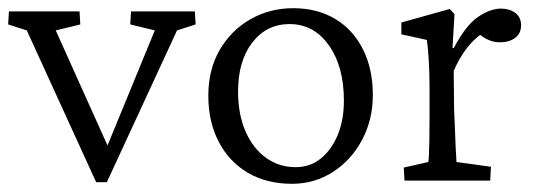

<svg xmlns="http://www.w3.org/2000/svg" viewBox="-23 -445 1323 473"><path d="M213.9 3.9 43 -370.1 -2.9 -384.8 -1 -417H172.9L174.8 -384.8L114.3 -370.1L254.9 -57.6L229.5 -56.6L358.4 -370.1L297.9 -384.8L299.8 -417H457L459 -384.8L413.1 -370.1L240.2 3.9Z M696.3 7.8Q633.8 7.8 587.4 -19.5Q541 -46.9 515.6 -96.2Q490.2 -145.5 490.2 -209Q490.2 -273.4 518.1 -321.8Q545.9 -370.1 593.8 -397.5Q641.6 -424.8 699.2 -424.8Q758.8 -424.8 802.7 -398.4Q846.7 -372.1 871.1 -323.7Q895.5 -275.4 895.5 -210.9Q895.5 -150.4 869.1 -100.6Q842.8 -50.8 797.4 -21.5Q752 7.8 696.3 7.8ZM705.1 -33.2Q741.2 -33.2 767.6 -54.7Q793.9 -76.2 809.1 -112.8Q824.2 -149.4 824.2 -197.3Q824.2 -281.2 787.1 -333.5Q750 -385.7 690.4 -385.7Q633.8 -385.7 598.6 -340.3Q563.5 -294.9 563.5 -219.7Q563.5 -164.1 581.5 -122.1Q599.6 -80.1 631.8 -56.6Q664.1 -33.2 705.1 -33.2Z M973.6 0 971.7 -32.2 1032.2 -45.9Q1033.2 -51.8 1033.7 -64Q1034.2 -76.2 1034.7 -98.1Q1035.2 -120.1 1035.2 -152.3V-229.5Q1035.2 -263.7 1033.2 -297.4Q1031.2 -331.1 1028.3 -346.7L965.8 -360.4V-389.6L1085 -422.9L1096.7 -410.2L1091.8 -327.1L1094.7 -326.2Q1125 -383.8 1155.3 -403.8Q1185.5 -423.8 1210.9 -423.8Q1232.4 -423.8 1246.6 -413.1Q1260.7 -402.3 1260.7 -382.8Q1260.7 -362.3 1246.1 -351.6Q1231.4 -340.8 1208 -340.8Q1191.4 -340.8 1176.3 -348.6Q1161.1 -356.4 1149.4 -368.2L1163.1 -361.3Q1144.5 -348.6 1127 -326.2Q1109.4 -303.7 1094.7 -270.5L1095.7 -175.8Q1096.7 -154.3 1097.7 -128.9Q1098.6 -103.5 1099.6 -81.1Q1100.6 -58.6 1101.6 -45.9L1186.5 -34.2L1184.6 0Z"/></svg>

Font: Crimson Pro ExtraLight Light
Style: Regular
Weight: 300
Version: Version 1.002